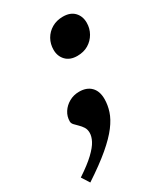

<svg xmlns="http://www.w3.org/2000/svg" viewBox="-232 -528 676 785"><g transform="rotate(-30 106.0 -135.0)"><path d="M-67 149.5Q-18.5 117.5 8.2 92Q35 66.5 45.5 46.2Q56 26 56 9Q56 -7 48.8 -18.2Q41.5 -29.5 32 -38.5Q22.5 -47.5 15.5 -55.2Q8.5 -63 8.5 -71.5Q8.5 -95 21 -114.5Q33.5 -134 54.8 -146Q76 -158 102 -158Q137.5 -158 157.5 -137.8Q177.5 -117.5 177.5 -80.5Q177.5 -52.5 168.2 -23.8Q159 5 135.2 36.5Q111.5 68 68.2 104.8Q25 141.5 -43.5 186.5ZM198 -457Q233 -457 251.8 -437.2Q270.5 -417.5 270.5 -387Q270.5 -360 257.5 -337.2Q244.5 -314.5 222.2 -301.2Q200 -288 170 -288Q135.5 -288 116.5 -308Q97.5 -328 97.5 -358Q97.5 -385.5 110.2 -408Q123 -430.5 145.8 -443.8Q168.5 -457 198 -457Z"/></g></svg>

Font: Newsreader 16pt 16pt
Style: Bold Italic
Weight: 700
Italic angle: -17°
Version: Version 1.003